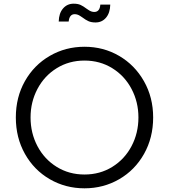

<svg xmlns="http://www.w3.org/2000/svg" viewBox="-20 -1011 918 1043"><path d="M66 -373Q66 -483 115.5 -570.5Q165 -658 250.5 -707.5Q336 -757 439 -757Q542 -757 627 -707.5Q712 -658 762 -570Q812 -482 812 -373Q812 -263 762.5 -175Q713 -87 627.5 -37.5Q542 12 439 12Q336 12 250.5 -37.5Q165 -87 115.5 -175Q66 -263 66 -373ZM439 -63Q523 -63 590 -104.5Q657 -146 694.5 -217Q732 -288 732 -373Q732 -457 694.5 -528Q657 -599 590 -640.5Q523 -682 439 -682Q355 -682 288 -640.5Q221 -599 183.5 -528Q146 -457 146 -373Q146 -288 183.5 -217Q221 -146 288 -104.5Q355 -63 439 -63ZM428 -916Q426 -917 417.5 -923Q409 -929 401 -931.5Q393 -934 386 -934Q357 -934 353 -894H299Q300 -939 322.5 -965Q345 -991 380 -991Q403 -991 418 -984Q433 -977 450 -964Q452 -963 460.5 -957Q469 -951 477 -948.5Q485 -946 492 -946Q522 -946 525 -986H579Q578 -941 556 -915Q534 -889 499 -889Q476 -889 460.5 -896Q445 -903 428 -916Z"/></svg>

Font: Evergrow Sans 
Style: Regular
Weight: 400
Foundry: 10Web
Version: Version 1.000